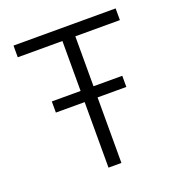

<svg xmlns="http://www.w3.org/2000/svg" viewBox="-131 -839 888 949"><g transform="rotate(-20 312.5 -364.0)"><path d="M43.9 -666V-727.5H581.1V-666H346.7V0H278.8V-666ZM127.4 -344.7V-403.3H498V-344.7Z"/></g></svg>

Font: Inter 20pt Light
Style: Regular
Weight: 300
Version: Version 4.001;git-66647c0bb